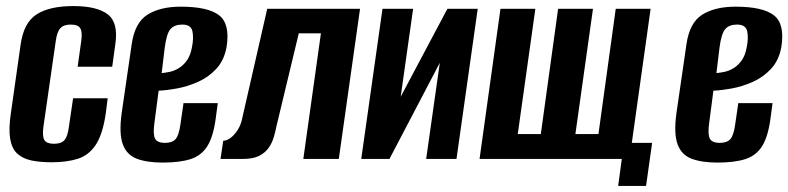

<svg xmlns="http://www.w3.org/2000/svg" viewBox="-20 -524 2599 633"><path d="M150 11Q112 11 83.5 5Q55 -1 37 -17.5Q19 -34 13.5 -66.5Q8 -99 16 -152L48 -377Q58 -449 100.5 -476.5Q143 -504 222 -504Q300 -504 335.5 -476.5Q371 -449 360 -377L350 -304H236L248 -390Q252 -419 244.5 -431Q237 -443 213 -443Q190 -443 179 -431Q168 -419 164 -390L123 -105Q119 -74 126.5 -62Q134 -50 158 -50Q182 -50 192.5 -62Q203 -74 207 -105L221 -200H335L329 -152Q319 -82 296 -47Q273 -12 236.5 -0.5Q200 11 150 11Z M516 12Q465 12 431.5 -0.5Q398 -13 385 -48Q372 -83 381 -150L414 -377Q424 -449 466 -475.5Q508 -502 576 -502Q666 -502 702.5 -473.5Q739 -445 727 -369Q719 -325 693 -297Q667 -269 631.5 -253.5Q596 -238 561.5 -232Q527 -226 503 -225L489 -118Q484 -82 491 -67.5Q498 -53 524 -53Q548 -53 559 -65.5Q570 -78 575 -115L585 -184H698L691 -132Q683 -73 663.5 -42Q644 -11 608.5 0.5Q573 12 516 12ZM513 -283Q524 -284 539 -287Q554 -290 569 -299Q584 -308 596 -324.5Q608 -341 613 -369Q619 -398 614.5 -420.5Q610 -443 581 -443Q555 -443 542 -428Q529 -413 523 -366Z M707 0 716 -60Q728 -60 741 -70Q754 -80 764.5 -97Q775 -114 779 -136L861 -495H1167L1097 0H980L1038 -414H965L891 -106Q888 -90 882.5 -71.5Q877 -53 866 -37Q855 -21 835 -10.5Q815 0 780 0Z M1171 0 1241 -495H1342L1301 -205L1455 -495H1555L1485 0H1385L1430 -317Q1388 -237 1347 -158.5Q1306 -80 1264 0Z M2018 89 2030 0H1561L1630 -495H1745L1687 -82H1763L1820 -495H1935L1877 -82H1953L2010 -495H2125L2063 -53H2130L2110 89Z M2345 12Q2294 12 2260.5 -0.5Q2227 -13 2214 -48Q2201 -83 2210 -150L2243 -377Q2253 -449 2295 -475.5Q2337 -502 2405 -502Q2495 -502 2531.5 -473.5Q2568 -445 2556 -369Q2548 -325 2522 -297Q2496 -269 2460.5 -253.5Q2425 -238 2390.5 -232Q2356 -226 2332 -225L2318 -118Q2313 -82 2320 -67.5Q2327 -53 2353 -53Q2377 -53 2388 -65.5Q2399 -78 2404 -115L2414 -184H2527L2520 -132Q2512 -73 2492.5 -42Q2473 -11 2437.5 0.5Q2402 12 2345 12ZM2342 -283Q2353 -284 2368 -287Q2383 -290 2398 -299Q2413 -308 2425 -324.5Q2437 -341 2442 -369Q2448 -398 2443.5 -420.5Q2439 -443 2410 -443Q2384 -443 2371 -428Q2358 -413 2352 -366Z"/></svg>

Font: Alumni Sans
Style: Bold Italic
Weight: 700
Italic angle: -8°
Designer: Robert E. Leuschke
Foundry: Robert E. Leuschke
Version: Version 1.016